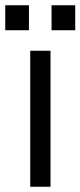

<svg xmlns="http://www.w3.org/2000/svg" viewBox="-22 -710 306 730"><path d="M170 -517H93V0H170ZM264 -690H174V-595H264ZM88 -690H-2V-595H88Z"/></svg>

Font: Mission
Style: Regular
Weight: 400
Version: Version 1.000;FEAKit 1.0